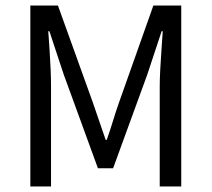

<svg xmlns="http://www.w3.org/2000/svg" viewBox="-20 -676 767 696"><path d="M90 0V-656H190L316 -306Q328 -272 339.5 -237.5Q351 -203 363 -169H367Q379 -203 389.5 -237.5Q400 -272 412 -306L536 -656H637V0H559V-361Q559 -390 561 -426Q563 -462 565.5 -498Q568 -534 570 -563H566L514 -406L390 -66H335L211 -406L159 -563H155Q157 -534 159.5 -498Q162 -462 163.5 -426Q165 -390 165 -361V0Z"/></svg>

Font: Mada
Style: Regular
Weight: 400
Designer: Khaled Hosny
Version: Version 1.5